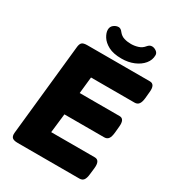

<svg xmlns="http://www.w3.org/2000/svg" viewBox="-207 -1005 1025 1125"><g transform="rotate(30 305.0 -442.0)"><path d="M89 0Q62 0 51.5 -9.5Q41 -19 43 -42L108 -658Q110 -681 119.5 -690.5Q129 -700 156 -700H579Q615 -700 609 -645L605 -602Q602 -573 592 -560Q582 -547 564 -547H269L257 -435H527Q562 -435 556 -379L552 -337Q549 -308 539.5 -295Q530 -282 511 -282H242L227 -153H522Q558 -153 552 -97L547 -54Q544 -25 534.5 -12.5Q525 0 506 0ZM368 -732Q312 -732 278.5 -750Q245 -768 229.5 -793Q214 -818 214 -839Q214 -860 229.5 -872Q245 -884 262 -884Q277 -884 290 -866Q305 -847 326.5 -840.5Q348 -834 373 -834Q397 -834 420.5 -841.5Q444 -849 459 -868Q472 -884 488 -884Q503 -884 517 -874Q531 -864 531 -849Q531 -816 509 -789.5Q487 -763 450 -747.5Q413 -732 368 -732Z"/></g></svg>

Font: Asap Semi Expanded Semi Expanded ExtraBold
Style: Italic
Weight: 800
Width: 6
Italic angle: -6°
Designer: Pablo Cosgaya
Foundry: Omnibus-Type
Version: Version 3.001; ttfautohint (v1.8.4.7-5d5b)